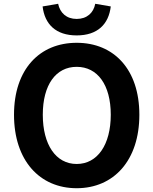

<svg xmlns="http://www.w3.org/2000/svg" viewBox="-20 -980 810 1014"><path d="M385 14C581 14 716 -133 716 -374C716 -614 581 -754 385 -754C189 -754 54 -614 54 -374C54 -133 189 14 385 14ZM385 -114C275 -114 206 -216 206 -374C206 -532 275 -627 385 -627C495 -627 565 -532 565 -374C565 -216 495 -114 385 -114ZM385 -793C495 -793 554 -852 565 -946L483 -960C474 -912 439 -880 385 -880C331 -880 297 -912 287 -960L205 -946C216 -852 275 -793 385 -793Z"/></svg>

Font: Noto Sans Mono CJK TC
Style: Bold
Weight: 700
Designer: Ryoko NISHIZUKA 西塚涼子 (kana, bopomofo & ideographs); Paul D. Hunt (Latin, Greek & Cyrillic); Sandoll Communications 산돌커뮤니
Foundry: Adobe
Version: Version 2.004;hotconv 1.0.118;makeotfexe 2.5.65603